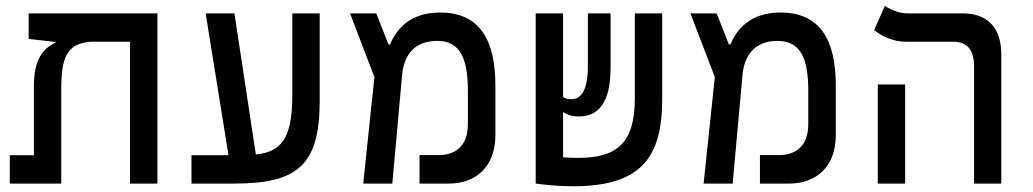

<svg xmlns="http://www.w3.org/2000/svg" viewBox="-20 -632 3556 661"><path d="M522 0V-585.9H78.6V-498L165 -488.3H170.9V-484.9C128.9 -465.8 96.7 -428.7 96.7 -335.4V-97.7H13.7V0H190.9V-326.2C190.9 -428.7 207.5 -482.9 293 -488.3H427.7V0Z M639.2 0H786.1C1002.9 0 1080.6 -62 1080.6 -284.2V-585.9H986.3V-301.8C986.3 -150.4 944.8 -109.4 860.8 -100.1L787.1 -585.9H688L766.6 -97.7H639.2Z M1230.5 0H1330.6L1364.3 -373.5C1371.6 -452.1 1415.5 -491.2 1485.4 -491.2C1566.9 -491.2 1590.8 -425.8 1590.8 -318.8V-204.6C1590.8 -125 1543 -98.1 1490.7 -98.1H1424.3V0H1526.4C1613.3 0 1685.5 -53.7 1685.5 -167V-336.4C1685.5 -491.2 1633.8 -588.9 1495.1 -588.9C1387.2 -588.9 1342.8 -526.9 1322.8 -479H1317.4L1275.4 -585.9H1185.1L1269 -366.7Z M1951.7 9.3C2184.1 9.3 2259.8 -85.9 2259.8 -291.5V-585.9H2165.5V-292C2165.5 -135.3 2099.6 -88.4 1969.2 -88.4C1954.6 -88.4 1936.5 -89.4 1918.5 -90.3V-246.1C1932.1 -237.3 1948.7 -231 1971.7 -231C2038.1 -231 2082 -273.9 2082 -399.9V-585.9H2003.9V-403.3C2003.9 -316.4 1978 -290.5 1946.8 -290.5C1935.1 -290.5 1926.3 -292.5 1918.5 -297.9V-585.9H1824.2V-0.5H1824.7V0C1853.5 4.4 1906.2 9.3 1951.7 9.3Z M2402.3 0H2502.4L2536.1 -373.5C2543.5 -452.1 2587.4 -491.2 2657.2 -491.2C2738.8 -491.2 2762.7 -425.8 2762.7 -318.8V-204.6C2762.7 -125 2714.8 -98.1 2662.6 -98.1H2596.2V0H2698.2C2785.2 0 2857.4 -53.7 2857.4 -167V-336.4C2857.4 -491.2 2805.7 -588.9 2667 -588.9C2559.1 -588.9 2514.6 -526.9 2494.6 -479H2489.3L2447.3 -585.9H2356.9L2440.9 -366.7Z M3333.5 0H3427.2V-444.3C3427.2 -535.2 3380.4 -585.9 3295.4 -585.9H3104C3072.8 -585.9 3041 -601.6 3026.4 -611.8L2989.3 -528.3C3015.6 -508.3 3051.8 -488.3 3100.1 -488.3H3260.7C3309.6 -488.3 3333.5 -460.9 3333.5 -402.3ZM3002 0H3096.2V-341.3H3002Z"/></svg>

Font: CaskaydiaCove Nerd Font
Style: Regular
Weight: 400
Designer: Aaron Bell
Foundry: Saja Typeworks
Version: Version 2111.1;Nerd Fonts 2.3.3